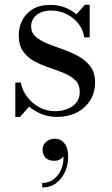

<svg xmlns="http://www.w3.org/2000/svg" viewBox="-20 -490 478 821"><path d="M45.5 10V-137H69Q75 -103.5 96.2 -75.8Q117.5 -48 148.2 -31.2Q179 -14.5 214.5 -14.5Q242.5 -14.5 266.8 -23.5Q291 -32.5 306 -50.8Q321 -69 321 -97Q321 -128.5 302 -147Q283 -165.5 253.5 -177.5Q224 -189.5 190.5 -200.8Q157 -212 127.5 -227.8Q98 -243.5 79 -270Q60 -296.5 60 -339.5Q60 -371.5 74.2 -401.2Q88.5 -431 118.5 -450Q148.5 -469 195.5 -469Q229 -469 257.2 -458.2Q285.5 -447.5 307 -429L343 -469.5H363.5V-330H340Q337 -359 318.2 -385Q299.5 -411 268.2 -428Q237 -445 196.5 -445Q174 -445 154.8 -436.8Q135.5 -428.5 124.2 -413.2Q113 -398 113 -377.5Q113 -350.5 132.5 -333.2Q152 -316 183.2 -303.5Q214.5 -291 249.5 -278.8Q284.5 -266.5 315.8 -249.2Q347 -232 366.8 -205.5Q386.5 -179 386.5 -138Q386.5 -93.5 365 -60Q343.5 -26.5 306.8 -8.2Q270 10 223 10Q189.5 10 159 -2Q128.5 -14 104.5 -34L65.5 10ZM160.5 311.5V292.5Q189.5 292.5 211.2 275.2Q233 258 243.8 228.8Q254.5 199.5 250.5 165H256.5Q257.5 171 252 178.8Q246.5 186.5 236.2 192Q226 197.5 212.5 197.5Q186.5 197.5 174.2 183.8Q162 170 162 150.5Q162 137 169 126.2Q176 115.5 188.2 109.2Q200.5 103 215.5 103Q239 103 255.2 122.5Q271.5 142 271.5 180Q271.5 212.5 258.8 242.8Q246 273 221.2 292.2Q196.5 311.5 160.5 311.5Z"/></svg>

Font: BodoniModa 10 Custom
Style: Regular
Weight: 400
Designer: Owen Earl
Foundry: indestructible type
Version: Version 2.005